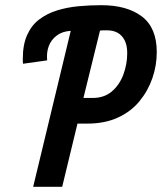

<svg xmlns="http://www.w3.org/2000/svg" viewBox="-20 -721 625 741"><path d="M108 0 253 -602Q220 -600 198.5 -583.5Q177 -567 168 -542.5Q159 -518 162 -488L69 -475Q68 -479 68 -483.5Q68 -488 68 -494Q68 -549 85 -586.5Q102 -624 132 -646.5Q162 -669 201 -681Q240 -693 283.5 -697Q327 -701 371 -701Q470 -701 527.5 -657.5Q585 -614 585 -520Q585 -468 568 -419Q551 -370 518 -330Q485 -290 434.5 -267Q384 -244 318 -244H279L220 0ZM302 -343H338Q382 -343 411.5 -368Q441 -393 456 -433Q471 -473 471 -516Q471 -546 461 -565.5Q451 -585 434 -594.5Q417 -604 393 -604Q386 -604 379 -604Q372 -604 366 -603Z"/></svg>

Font: Ubuntu Sans Mono SemiBold
Style: Italic
Weight: 600
Italic angle: -13.5°
Monospace: yes
Designer: Dalton Maag Ltd
Foundry: Dalton Maag Ltd
Version: Version 1.006